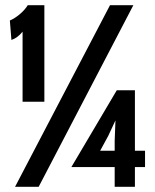

<svg xmlns="http://www.w3.org/2000/svg" viewBox="-20 -720 598 740"><path d="M67 -598Q48 -574 24 -566L18 -641Q37 -649 56.5 -665.5Q76 -682 87 -700H151V-328H67ZM404 -700H494L129 0H38ZM539 -139V-76H500V0H422V-76H255L430 -372H500V-139ZM422 -177 425 -256 397 -196 366 -139H422Z"/></svg>

Font: Cabin Condensed SemiBold
Style: Regular
Weight: 600
Width: 3
Designer: Pablo Impallari
Foundry: Pablo Impallari. http://www.impallari.com Igino Marini. http://www.ikern.com
Version: Version 2.001